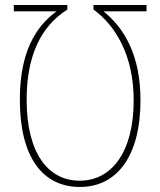

<svg xmlns="http://www.w3.org/2000/svg" viewBox="-20 -734 637 764"><path d="M297 -15C171 -15 86 -125 86 -337C86 -511 142 -629 248 -696V-714H35V-689H205C118 -625 59 -522 59 -337C59 -105 152 10 298 10C444 10 539 -111 539 -335C539 -516 474 -622 392 -689H563V-714H352V-696C439 -633 512 -514 512 -335C512 -130 425 -15 297 -15Z"/></svg>

Font: Noto Sans Condensed Thin
Style: Regular
Weight: 100
Width: 3
Designer: Monotype Design Team
Foundry: Monotype Imaging Inc.
Version: Version 2.013